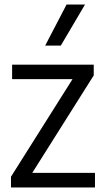

<svg xmlns="http://www.w3.org/2000/svg" viewBox="-20 -828 464 848"><path d="M28.5 0V-47.5L312 -497V-478.5H33.5V-542.5H394V-495L110.5 -45.5V-64.5H399.5V0ZM179.5 -626.5 274 -808H355.5L248.5 -626.5Z"/></svg>

Font: Encode Sans SemiCondensed
Style: Regular
Weight: 400
Width: 4
Designer: Multiple Designers
Foundry: Impallari Type
Version: Version 3.002